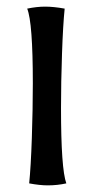

<svg xmlns="http://www.w3.org/2000/svg" viewBox="-20 -553 282 579"><path d="M68 0Q73 -49 76 -136.5Q79 -224 79 -302Q79 -485 62 -527Q91 -533 116 -533Q142 -533 175 -527Q170 -478 167 -391.5Q164 -305 164 -227Q164 -44 180 0Q153 6 124 6Q100 6 68 0Z"/></svg>

Font: Mirza
Style: Regular
Weight: 400
Designer: Arabic design by Kourosh Beigpour, Latin design by Eduardo Tunni, engineering by Lasse Fister
Version: Version 1.0010g